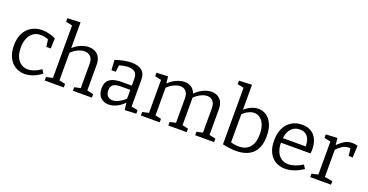

<svg xmlns="http://www.w3.org/2000/svg" viewBox="-33 -1490 4250 2216"><g transform="rotate(20 2092.0 -381.5)"><path d="M272 9Q208 9 156.5 -22.5Q105 -54 75.5 -114Q46 -174 46 -258Q46 -331 66.5 -383.5Q87 -436 122 -470Q157 -504 202.5 -520.5Q248 -537 297 -537Q337 -537 382.5 -526Q428 -515 462 -496L458 -371H404L391 -465L399 -456Q374 -468 346 -473Q318 -478 296 -478Q244 -478 206.5 -451.5Q169 -425 149 -377Q129 -329 129 -263Q129 -195 150 -148Q171 -101 207.5 -77Q244 -53 290 -53Q326 -53 366 -68Q406 -83 449 -113L477 -69Q425 -29 373 -10Q321 9 272 9Z M519 0V-43L610 -63L598 -48V-718L610 -702L519 -722V-765L678 -772V-434L660 -438Q709 -489 763.5 -513Q818 -537 867 -537Q911 -537 946 -519Q981 -501 1000.5 -464.5Q1020 -428 1020 -372V-48L1010 -62L1098 -43V0H865V-43L951 -62L940 -47V-354Q941 -416 912 -445Q883 -474 836 -474Q800 -474 756 -454Q712 -434 671 -391L678 -408V-47L668 -61L753 -43V0Z M1564 -45 1551 -63 1643 -45V-1L1503 5L1491 -91L1498 -88Q1454 -40 1403 -15.5Q1352 9 1304 9Q1246 9 1206 -28Q1166 -65 1166 -140Q1166 -199 1191 -230.5Q1216 -262 1260 -275Q1304 -288 1362 -288H1493L1484 -278V-374Q1484 -429 1455 -452.5Q1426 -476 1375 -476Q1348 -476 1317.5 -470.5Q1287 -465 1253 -453L1265 -466L1255 -375H1202L1194 -499Q1251 -518 1301 -527.5Q1351 -537 1393 -537Q1473 -537 1518.5 -501.5Q1564 -466 1564 -388ZM1247 -147Q1247 -98 1270.5 -75Q1294 -52 1330 -52Q1365 -52 1407.5 -73.5Q1450 -95 1490 -132L1484 -111V-245L1493 -236H1374Q1303 -236 1275 -214.5Q1247 -193 1247 -147Z M2181 -437 2170 -435Q2219 -486 2274 -511.5Q2329 -537 2377 -537Q2438 -537 2479.5 -496.5Q2521 -456 2521 -372V-48L2511 -62L2599 -43V0H2367V-43L2452 -62L2441 -47V-354Q2441 -416 2414.5 -445Q2388 -474 2346 -474Q2310 -474 2266.5 -453Q2223 -432 2181 -389L2188 -408Q2189 -399 2189.5 -391Q2190 -383 2190 -375V-48L2180 -62L2263 -43V0H2037V-43L2122 -62L2110 -47V-354Q2110 -416 2083.5 -445Q2057 -474 2015 -474Q1979 -474 1936 -454Q1893 -434 1851 -392L1858 -407V-47L1848 -61L1931 -43V0H1700V-43L1790 -63L1778 -48V-478L1790 -463L1700 -482V-525L1840 -532L1851 -434L1840 -438Q1889 -489 1943.5 -513Q1998 -537 2047 -537Q2093 -537 2129 -512.5Q2165 -488 2181 -437Z M2866 9Q2830 9 2789.5 4Q2749 -1 2704 -11V-725L2720 -702L2626 -722V-765L2784 -772V-443L2773 -455Q2815 -495 2860 -516Q2905 -537 2950 -537Q3006 -537 3050.5 -506Q3095 -475 3121 -416Q3147 -357 3147 -271Q3147 -206 3130.5 -154Q3114 -102 3080 -66Q3046 -30 2993 -10.5Q2940 9 2866 9ZM2881 -50Q2970 -50 3017 -105Q3064 -160 3064 -265Q3064 -331 3045.5 -378Q3027 -425 2995 -450.5Q2963 -476 2922 -476Q2887 -476 2849.5 -457.5Q2812 -439 2774 -401L2784 -430V-44L2773 -66Q2834 -50 2881 -50Z M3471 9Q3404 9 3352.5 -21.5Q3301 -52 3272 -111Q3243 -170 3243 -255Q3243 -342 3273 -405Q3303 -468 3358 -502.5Q3413 -537 3487 -537Q3557 -537 3602.5 -507.5Q3648 -478 3670.5 -426Q3693 -374 3693 -307Q3693 -296 3692 -285Q3691 -274 3689 -258H3304V-315H3619L3610 -309Q3611 -354 3599 -392Q3587 -430 3558 -453Q3529 -476 3481 -476Q3430 -476 3395 -449Q3360 -422 3343 -375Q3326 -328 3326 -266Q3326 -200 3345 -152.5Q3364 -105 3400.5 -79Q3437 -53 3490 -53Q3527 -53 3571 -67.5Q3615 -82 3662 -112L3691 -67Q3635 -29 3579 -10Q3523 9 3471 9Z M3780 0V-43L3868 -62L3858 -47V-478L3869 -463L3780 -482V-525L3920 -532L3931 -434L3920 -438Q3965 -485 4008 -511Q4051 -537 4102 -537Q4134 -537 4169 -527L4163 -381H4113L4101 -486L4110 -468Q4103 -470 4095 -471Q4087 -472 4079 -472Q4039 -472 4001.5 -448Q3964 -424 3930 -386L3938 -410V-47L3926 -62L4035 -43V0Z"/></g></svg>

Font: Pack4
Style: Regular
Weight: 400
Version: Version 2.002